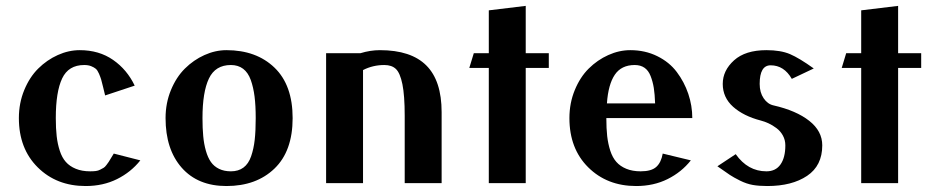

<svg xmlns="http://www.w3.org/2000/svg" viewBox="-20 -620 3165 650"><path d="M335.9 -296.9Q333.5 -306.6 329.1 -325Q324.7 -343.3 322.5 -350.8Q320.3 -358.4 315.2 -370.4Q310.1 -382.3 304.2 -387.2Q298.3 -392.1 288.6 -396Q278.8 -399.9 265.1 -399.9Q211.9 -399.9 190.4 -354.5Q168.9 -309.1 168.9 -220.2Q168.9 -185.1 171.9 -158.9Q174.8 -132.8 182.4 -109.6Q189.9 -86.4 202.9 -71.8Q215.8 -57.1 236.6 -48.6Q257.3 -40 285.2 -40Q295.9 -40 304.2 -41Q312.5 -42 319.3 -45.7Q326.2 -49.3 330.6 -51.8Q335 -54.2 340.3 -61.3Q345.7 -68.4 347.9 -71.8Q350.1 -75.2 356.2 -85.4Q362.3 -95.7 365.2 -100.1L455.1 -77.1Q423.3 -37.1 376.2 -13.7Q329.1 9.8 270 9.8Q171.4 9.8 107.7 -53.5Q43.9 -116.7 43.9 -220.2Q43.9 -271 62 -314.9Q80.1 -358.9 109.4 -387.9Q138.7 -417 175.5 -433.6Q212.4 -450.2 250 -450.2Q315.4 -450.2 362.8 -417.2Q410.2 -384.3 436 -330.1Z M845.7 -220.2Q845.7 -262.2 841.8 -293.2Q837.9 -324.2 828.9 -349.4Q819.8 -374.5 803 -387.2Q786.1 -399.9 761.7 -399.9Q709 -399.9 687.3 -354.2Q665.5 -308.6 665.5 -220.2Q665.5 -185.5 668 -159.2Q670.4 -132.8 677 -109.6Q683.6 -86.4 694.1 -71.5Q704.6 -56.6 721.7 -48.3Q738.8 -40 761.7 -40Q787.1 -40 804.2 -52.7Q821.3 -65.4 830.1 -90.8Q838.9 -116.2 842.3 -146.7Q845.7 -177.2 845.7 -220.2ZM746.6 9.8Q649.9 9.8 595.2 -52.2Q540.5 -114.3 540.5 -220.2Q540.5 -271 558.6 -314.9Q576.7 -358.9 606 -387.9Q635.3 -417 672.1 -433.6Q709 -450.2 746.6 -450.2Q847.7 -450.2 909.2 -391.1Q970.7 -332 970.7 -220.2Q970.7 -108.4 909.2 -49.3Q847.7 9.8 746.6 9.8Z M1200.2 -439.9Q1233.9 -450.2 1266.1 -450.2Q1371.6 -450.2 1423.3 -398.4Q1475.1 -346.7 1475.1 -240.2V0H1350.1V-228Q1350.1 -296.9 1342.3 -335Q1334.5 -373 1320.3 -386.5Q1306.2 -399.9 1281.2 -399.9Q1242.2 -399.9 1209 -382.8V0H1084V-439.9Z M1759.8 -390.1V0H1634.8V-390.1H1568.8L1584 -439.9H1634.8V-585L1759.8 -600.1V-439.9H1837.9V-390.1Z M2032.7 -220.2Q2032.7 -185.1 2035.6 -158.9Q2038.6 -132.8 2046.1 -109.6Q2053.7 -86.4 2066.7 -71.8Q2079.6 -57.1 2100.3 -48.6Q2121.1 -40 2148.9 -40Q2185.1 -40 2201.7 -54.9Q2218.3 -69.8 2223.6 -100.1L2318.8 -77.1Q2287.1 -37.1 2240 -13.7Q2192.9 9.8 2133.8 9.8Q2035.2 9.8 1971.4 -53.5Q1907.7 -116.7 1907.7 -220.2Q1907.7 -271 1925.8 -314.9Q1943.8 -358.9 1973.1 -387.9Q2002.4 -417 2039.3 -433.6Q2076.2 -450.2 2113.8 -450.2Q2164.1 -450.2 2205.1 -429.9Q2246.1 -409.7 2271.2 -376.2Q2296.4 -342.8 2310.1 -302.5Q2323.7 -262.2 2323.7 -220.2ZM2034.7 -270H2197.8Q2196.8 -300.8 2193.4 -322.3Q2189.9 -343.8 2182.6 -362.5Q2175.3 -381.3 2161.9 -390.6Q2148.4 -399.9 2128.9 -399.9Q2083.5 -399.9 2061.3 -366.9Q2039.1 -334 2034.7 -270Z M2734.9 -388.2 2660.6 -353Q2634.3 -398.9 2588.9 -398.9Q2551.8 -398.9 2551.8 -335.9Q2551.8 -307.1 2565.2 -287.4Q2578.6 -267.6 2598.6 -263.2Q2675.8 -245.6 2719.7 -210.9Q2763.7 -176.3 2763.7 -127.9Q2763.7 -59.1 2712.4 -24.7Q2661.1 9.8 2577.6 9.8Q2549.3 9.8 2528.3 6.1Q2507.3 2.4 2485.4 -8.5Q2463.4 -19.5 2450.9 -27.8Q2438.5 -36.1 2408.7 -57.1L2470.7 -98.1Q2511.7 -40 2574.7 -40Q2606 -40 2622.3 -63.2Q2638.7 -86.4 2638.7 -127.9Q2638.7 -146 2630.4 -161.1Q2622.1 -176.3 2608.6 -186.3Q2595.2 -196.3 2582 -202.4Q2568.8 -208.5 2555.7 -211.9Q2497.1 -227.1 2461.9 -258.5Q2426.8 -290 2426.8 -335.9Q2426.8 -381.3 2465.1 -415.8Q2503.4 -450.2 2574.7 -450.2Q2623 -450.2 2654.5 -436.8Q2686 -423.3 2734.9 -388.2Z M3020.5 -390.1V0H2895.5V-390.1H2829.6L2844.7 -439.9H2895.5V-585L3020.5 -600.1V-439.9H3098.6V-390.1Z"/></svg>

Font: Pfennig
Style: Bold
Weight: 700
Version: Version 20120410 ; ttfautohint (v0.8)